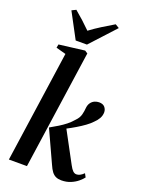

<svg xmlns="http://www.w3.org/2000/svg" viewBox="-189 -1123 905 1218"><g transform="rotate(20 263.0 -514.0)"><path d="M29 0 137 -752 70.5 -770 75 -793.5 247.5 -815 266.5 -802.5 151 0ZM385.5 10.5Q365 10.5 349.2 3.5Q333.5 -3.5 321.2 -19.5Q309 -35.5 297 -63.5L198.5 -278Q228.5 -295 253.5 -310.2Q278.5 -325.5 300.2 -342.8Q322 -360 341.5 -383Q362.5 -404 368.8 -429Q375 -454 376 -473Q378 -495 388 -509.2Q398 -523.5 412.8 -530.2Q427.5 -537 443 -537Q469.5 -537 482 -522.5Q494.5 -508 495 -488.5Q495 -466 483.8 -446.2Q472.5 -426.5 455 -410.5Q440 -394 415.2 -376Q390.5 -358 361.5 -340.8Q332.5 -323.5 304 -308.8Q275.5 -294 252.5 -284L297 -323.5L415.5 -103Q428.5 -78.5 439.5 -68.2Q450.5 -58 463 -58Q474 -58 486.5 -64Q499 -70 512.5 -83.5L525.5 -59.5Q515.5 -46 496 -29.5Q476.5 -13 448.5 -1.2Q420.5 10.5 385.5 10.5ZM169 -854.5 78 -1025 106.5 -1039Q135.5 -1015 163.5 -989.5Q191.5 -964 217.5 -938Q252.5 -964.5 292.2 -989.2Q332 -1014 372.5 -1038L399 -1022L245 -854.5Z"/></g></svg>

Font: Merriweather 96pt SemiBold
Style: Italic
Weight: 600
Italic angle: -7.8°
Version: Version 2.101